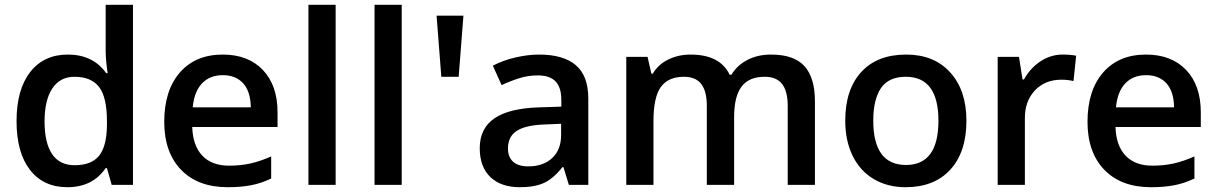

<svg xmlns="http://www.w3.org/2000/svg" viewBox="-20 -780 5134 810"><path d="M264.2 9.8Q163.1 9.8 106.4 -63.5Q49.8 -136.7 49.8 -269Q49.8 -401.9 107.2 -475.8Q164.6 -549.8 266.1 -549.8Q372.6 -549.8 428.2 -471.2H434.1Q425.8 -529.3 425.8 -563V-759.8H541V0H451.2L431.2 -70.8H425.8Q370.6 9.8 264.2 9.8ZM294.9 -83Q365.7 -83 397.9 -122.8Q430.2 -162.6 431.2 -252V-268.1Q431.2 -370.1 397.9 -413.1Q364.7 -456.1 293.9 -456.1Q233.4 -456.1 200.7 -407Q168 -357.9 168 -267.1Q168 -177.2 199.7 -130.1Q231.4 -83 294.9 -83Z M940.9 9.8Q814.9 9.8 743.9 -63.7Q672.9 -137.2 672.9 -266.1Q672.9 -398.4 738.8 -474.1Q804.7 -549.8 919.9 -549.8Q1026.9 -549.8 1088.9 -484.9Q1150.9 -419.9 1150.9 -306.2V-244.1H791Q793.5 -165.5 833.5 -123.3Q873.5 -81.1 946.3 -81.1Q994.1 -81.1 1035.4 -90.1Q1076.7 -99.1 1124 -120.1V-26.9Q1082 -6.8 1039.1 1.5Q996.1 9.8 940.9 9.8ZM919.9 -462.9Q865.2 -462.9 832.3 -428.2Q799.3 -393.6 793 -327.1H1038.1Q1037.1 -394 1005.9 -428.5Q974.6 -462.9 919.9 -462.9Z M1396 0H1281.2V-759.8H1396Z M1674.8 0H1560.1V-759.8H1674.8Z M1935.1 -713.9 1915 -456.1H1841.8L1821.8 -713.9Z M2379.9 0 2356.9 -75.2H2353Q2314 -25.9 2274.4 -8.1Q2234.9 9.8 2172.9 9.8Q2093.3 9.8 2048.6 -33.2Q2003.9 -76.2 2003.9 -154.8Q2003.9 -238.3 2065.9 -280.8Q2127.9 -323.2 2254.9 -327.1L2348.1 -330.1V-358.9Q2348.1 -410.6 2324 -436.3Q2299.8 -461.9 2249 -461.9Q2207.5 -461.9 2169.4 -449.7Q2131.3 -437.5 2096.2 -420.9L2059.1 -502.9Q2103 -525.9 2155.3 -537.8Q2207.5 -549.8 2253.9 -549.8Q2356.9 -549.8 2409.4 -504.9Q2461.9 -460 2461.9 -363.8V0ZM2209 -78.1Q2271.5 -78.1 2309.3 -113Q2347.2 -147.9 2347.2 -210.9V-257.8L2277.8 -254.9Q2196.8 -252 2159.9 -227.8Q2123 -203.6 2123 -153.8Q2123 -117.7 2144.5 -97.9Q2166 -78.1 2209 -78.1Z M3077.1 0H2961.9V-333Q2961.9 -395 2938.5 -425.5Q2915 -456.1 2865.2 -456.1Q2798.8 -456.1 2767.8 -412.8Q2736.8 -369.6 2736.8 -269V0H2622.1V-540H2711.9L2728 -469.2H2733.9Q2756.3 -507.8 2799.1 -528.8Q2841.8 -549.8 2893.1 -549.8Q3017.6 -549.8 3058.1 -464.8H3065.9Q3089.8 -504.9 3133.3 -527.3Q3176.8 -549.8 3232.9 -549.8Q3329.6 -549.8 3373.8 -501Q3418 -452.1 3418 -352.1V0H3303.2V-333Q3303.2 -395 3279.5 -425.5Q3255.9 -456.1 3206.1 -456.1Q3139.2 -456.1 3108.2 -414.3Q3077.1 -372.6 3077.1 -286.1Z M4057.1 -271Q4057.1 -138.7 3989.3 -64.5Q3921.4 9.8 3800.3 9.8Q3724.6 9.8 3666.5 -24.4Q3608.4 -58.6 3577.1 -122.6Q3545.9 -186.5 3545.9 -271Q3545.9 -402.3 3613.3 -476.1Q3680.7 -549.8 3803.2 -549.8Q3920.4 -549.8 3988.8 -474.4Q4057.1 -398.9 4057.1 -271ZM3664.1 -271Q3664.1 -84 3802.2 -84Q3939 -84 3939 -271Q3939 -456.1 3801.3 -456.1Q3729 -456.1 3696.5 -408.2Q3664.1 -360.4 3664.1 -271Z M4462.9 -549.8Q4497.6 -549.8 4520 -544.9L4508.8 -438Q4484.4 -443.8 4458 -443.8Q4389.2 -443.8 4346.4 -398.9Q4303.7 -354 4303.7 -282.2V0H4189V-540H4278.8L4293.9 -444.8H4299.8Q4326.7 -493.2 4369.9 -521.5Q4413.1 -549.8 4462.9 -549.8Z M4835.9 9.8Q4710 9.8 4638.9 -63.7Q4567.9 -137.2 4567.9 -266.1Q4567.9 -398.4 4633.8 -474.1Q4699.7 -549.8 4814.9 -549.8Q4921.9 -549.8 4983.9 -484.9Q5045.9 -419.9 5045.9 -306.2V-244.1H4686Q4688.5 -165.5 4728.5 -123.3Q4768.6 -81.1 4841.3 -81.1Q4889.2 -81.1 4930.4 -90.1Q4971.7 -99.1 5019 -120.1V-26.9Q4977.1 -6.8 4934.1 1.5Q4891.1 9.8 4835.9 9.8ZM4814.9 -462.9Q4760.3 -462.9 4727.3 -428.2Q4694.3 -393.6 4688 -327.1H4933.1Q4932.1 -394 4900.9 -428.5Q4869.6 -462.9 4814.9 -462.9Z"/></svg>

Font: f0_41264          
Style: Regular
Weight: 600
Foundry: Ascender Corporation
Version: Version 1.10